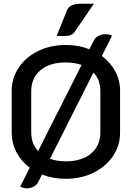

<svg xmlns="http://www.w3.org/2000/svg" viewBox="-20 -952 708 1033"><path d="M626 -464V-238Q626 -169 588 -112.5Q550 -56 483.5 -23Q417 10 334 10Q264 10 206 -13L185 29Q177 44 160.5 52.5Q144 61 125 61Q104 61 89 52L140 -50Q94 -84 68.5 -133Q43 -182 43 -238V-464Q43 -532 81 -588.5Q119 -645 185.5 -677.5Q252 -710 334 -710Q403 -710 461 -687L486 -736Q493 -751 511 -759.5Q529 -768 549 -768Q567 -768 583 -760L528 -651Q574 -617 600 -568.5Q626 -520 626 -464ZM185 -139 419 -603Q378 -616 334 -616Q247 -616 197.5 -574Q148 -532 148 -462V-239Q148 -179 185 -139ZM520 -462Q520 -522 483 -562L249 -98Q286 -84 334 -84Q421 -84 470.5 -126.5Q520 -169 520 -239ZM341 -898Q355 -932 417 -932H485L382 -781Q373 -768 360 -763Q347 -758 316 -758Q297 -758 285 -759Z"/></svg>

Font: K2D Medium
Style: Regular
Weight: 500
Designer: Katatrad Aksorn Co.,Ltd.
Foundry: Cadson Demak Co.,Ltd.
Version: Version 1.000; ttfautohint (v1.6)